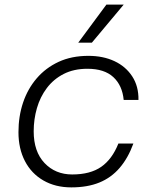

<svg xmlns="http://www.w3.org/2000/svg" viewBox="-20 -800 690 832"><path d="M289 12Q220 12 168 -18Q116 -48 88 -102Q60 -156 60 -227Q60 -296 80 -355.5Q100 -415 139 -460.5Q178 -506 234 -532Q290 -558 363 -558Q427 -558 476 -535Q525 -512 553 -469Q581 -426 580 -367H516Q510 -430 471 -466Q432 -502 359 -502Q300 -502 256 -479.5Q212 -457 183 -418.5Q154 -380 140 -331.5Q126 -283 126 -231Q126 -143 173 -93.5Q220 -44 293 -44Q371 -44 418.5 -77Q466 -110 493 -178H558Q535 -115 498.5 -72.5Q462 -30 410.5 -9Q359 12 289 12ZM319 -615 441 -780H516L378 -615Z"/></svg>

Font: Azeret Mono ExtraLight
Style: Italic
Weight: 250
Italic angle: -12°
Designer: Martin Vácha
Foundry: Displaay
Version: Version 1.002